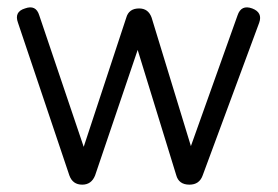

<svg xmlns="http://www.w3.org/2000/svg" viewBox="-20 -503 756 523"><path d="M496 0Q467 0 460 -26L355 -367L239 -25Q229 0 204 0Q178 0 169 -25L29 -441Q18 -471 48 -480Q78 -491 87 -461L208 -103L324 -455Q331 -480 359 -480Q384 -480 393 -455L500 -105L627 -461Q637 -491 667 -480Q696 -469 686 -441L532 -25Q523 0 496 0Z"/></svg>

Font: Jura Medium
Style: Regular
Weight: 500
Designer: Daniel Johnson, Alexei Vanyashin
Foundry: Daniel Johnson
Version: Version 5.103